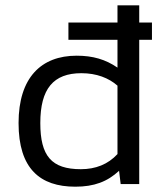

<svg xmlns="http://www.w3.org/2000/svg" viewBox="-20 -694 613 724"><path d="M553 -609H505V-674H423V-609H238V-544H423V-439C378 -470 330 -484 269 -484C135 -484 50 -401 50 -230C50 -58 131 10 264 10C335 10 385 -9 429 -50L435 0H505V-544H553ZM423 -113C387 -74 340 -56 285 -56C174 -56 132 -106 132 -230C132 -359 181 -418 287 -418C344 -418 390 -400 423 -371Z"/></svg>

Font: Kanit Light
Style: Regular
Weight: 300
Designer: Katatrad Team
Foundry: CadsonDemak
Version: Version 1.000;PS 001.000;hotconv 1.0.88;makeotf.lib2.5.64775